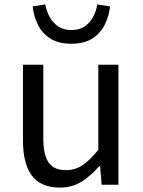

<svg xmlns="http://www.w3.org/2000/svg" viewBox="-20 -836 647 869"><path d="M251 13Q165 13 124.5 -41Q84 -95 84 -199V-543H176V-210Q176 -135 200 -100.5Q224 -66 278 -66Q320 -66 353 -88Q386 -110 425 -158V-543H516V0H440L433 -85H430Q392 -41 349.5 -14Q307 13 251 13ZM303 -638Q243 -638 205.5 -663Q168 -688 150 -727Q132 -766 128 -807L185 -816Q190 -787 204 -760.5Q218 -734 242.5 -717Q267 -700 303 -700Q340 -700 364 -717Q388 -734 402 -760.5Q416 -787 420 -816L478 -807Q474 -766 455.5 -727Q437 -688 400 -663Q363 -638 303 -638Z"/></svg>

Font: Noto Sans TC
Style: Regular
Weight: 400
Designer: Ryoko NISHIZUKA  (kana, bopomofo & ideographs); Paul D. Hunt (Latin, Greek & Cyrillic); Sandoll Communications , Soo-you
Foundry: Adobe
Version: Version 2.004-H2;hotconv 1.0.118;makeotfexe 2.5.65603